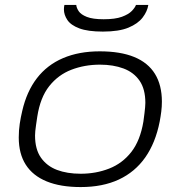

<svg xmlns="http://www.w3.org/2000/svg" viewBox="-20 -746 732 778"><path d="M307 12Q225 12 169 -11Q113 -34 84.5 -78.5Q56 -123 56 -189Q56 -218 60 -244.5Q64 -271 70 -296Q88 -375 129.5 -429Q171 -483 235.5 -510.5Q300 -538 384 -538Q468 -538 524 -515Q580 -492 608 -446.5Q636 -401 636 -334Q636 -314 633.5 -294Q631 -274 627 -253Q610 -167 568.5 -108Q527 -49 461.5 -18.5Q396 12 307 12ZM307 -42Q369 -42 422.5 -63Q476 -84 512 -130Q548 -176 561 -253Q564 -274 565.5 -287.5Q567 -301 568 -311Q569 -321 569 -329Q569 -385 545.5 -419Q522 -453 480.5 -468.5Q439 -484 385 -484Q323 -484 269.5 -463.5Q216 -443 179.5 -397Q143 -351 131 -273Q128 -253 126 -239Q124 -225 123 -215Q122 -205 122 -197Q122 -141 146 -107Q170 -73 211 -57.5Q252 -42 307 -42ZM397 -618Q336 -618 301.5 -631Q267 -644 253 -665Q239 -686 239 -708Q239 -713 239.5 -717.5Q240 -722 241 -726H289Q290 -714 299 -700.5Q308 -687 332 -677.5Q356 -668 400 -668Q447 -668 474 -678Q501 -688 514 -701.5Q527 -715 531 -726H581Q577 -700 558 -675Q539 -650 500.5 -634Q462 -618 397 -618Z"/></svg>

Font: Archivo Expanded ExtraLight
Style: Italic
Weight: 250
Width: 7
Italic angle: -10°
Designer: Hector Gatti
Foundry: Omnibus-Type
Version: Version 2.001